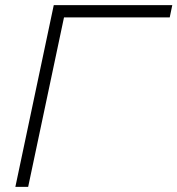

<svg xmlns="http://www.w3.org/2000/svg" viewBox="-20 -730 693 750"><path d="M40 0H90L230 -662H643L653 -710H190Z"/></svg>

Font: Geist ExtraLight
Style: Italic
Weight: 200
Italic angle: -12°
Designer: Basement.studio, Andrés Briganti, Mateo Zaragoza
Foundry: Basement.studio, Vercel, Andrés Briganti, Guido Ferreyra, Mateo Zaragoza
Version: Version 1.500